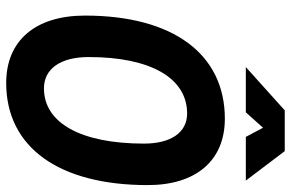

<svg xmlns="http://www.w3.org/2000/svg" viewBox="-181 -757 948 626"><g transform="rotate(90 293.0 -444.0)"><path d="M250.5 9.8C460 9.8 583.5 -161.6 583.5 -451.7C583.5 -609.9 502.9 -703.1 367.2 -703.1C155.8 -703.1 30.8 -533.7 30.8 -247.1C30.8 -85.4 112.3 9.8 250.5 9.8ZM268.1 -113.3C204.1 -113.3 166 -167.5 166 -259.3C166 -460.9 234.4 -580.1 350.1 -580.1C411.6 -580.1 448.2 -527.8 448.2 -439.5C448.2 -234.4 381.3 -113.3 268.1 -113.3ZM198.7 -771.5H346.2L396.5 -827.6L426.3 -771.5H568.8L472.7 -898.4H339.8Z"/></g></svg>

Font: Cascadia Code
Style: Bold Italic
Weight: 700
Italic angle: -10°
Monospace: yes
Designer: Aaron Bell
Foundry: Saja Typeworks
Version: Version 2404.023